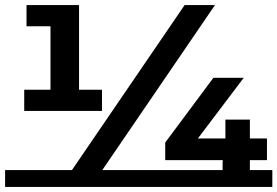

<svg xmlns="http://www.w3.org/2000/svg" viewBox="-22 -720 1088 753"><path d="M73 -285V-368H217L176 -318V-662L224 -617H82V-700H288V-318L247 -368H378V-285ZM-2 13V-53H432V13ZM224 0 702 -700H821L343 0ZM209 13V-53H718V13ZM626 -92V-161L815 -415H934L745 -165L693 -177H1025V-92ZM612 13V-53H1046V13ZM851 0V-84L862 -181V-251H958V0Z"/></svg>

Font: Montserrat Underline Thin
Style: Bold
Weight: 700
Version: Version 9.000